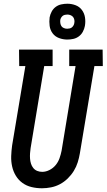

<svg xmlns="http://www.w3.org/2000/svg" viewBox="-20 -1001 571 1029"><path d="M205 8Q176 8 149 1.5Q122 -5 100.5 -20.5Q79 -36 65 -59Q51 -82 45 -109Q39 -136 40 -164.5Q41 -193 45 -222L116 -647H83L82 -735H262V-647H217L144 -207Q142 -193 141 -179Q140 -165 141 -151Q142 -137 146 -124Q150 -111 158.5 -100.5Q167 -90 179.5 -85Q192 -80 206 -80Q226 -80 245.5 -90Q265 -100 278.5 -116.5Q292 -133 299 -153Q306 -173 310 -193L385 -647H351V-735H530L531 -647H486L408 -179Q404 -155 396.5 -131Q389 -107 375.5 -85Q362 -63 343 -44.5Q324 -26 301.5 -14Q279 -2 254 3Q229 8 205 8ZM341 -789Q318 -789 296.5 -797Q275 -805 262 -822.5Q249 -840 246 -862.5Q243 -885 246 -908Q249 -924 257 -939Q265 -954 278.5 -964Q292 -974 308.5 -977.5Q325 -981 341 -981Q364 -981 385 -973Q406 -965 419 -947.5Q432 -930 435.5 -907.5Q439 -885 435 -862Q432 -846 424 -831Q416 -816 402.5 -806Q389 -796 373 -792.5Q357 -789 341 -789ZM340 -847Q346 -847 353 -848.5Q360 -850 365 -854Q370 -858 373.5 -864Q377 -870 378 -876Q380 -885 378.5 -894Q377 -903 372 -909.5Q367 -916 358.5 -919.5Q350 -923 341 -923Q335 -923 328 -921.5Q321 -920 316 -916Q311 -912 307.5 -906Q304 -900 303 -894Q302 -885 303.5 -876Q305 -867 309.5 -860.5Q314 -854 322.5 -850.5Q331 -847 340 -847Z"/></svg>

Font: Iosevka Curly Slab Semibold
Style: Italic
Weight: 600
Italic angle: -9°
Monospace: yes
Designer: Belleve Invis
Foundry: Belleve Invis
Version: Version 22.1.2; ttfautohint (v1.8.4)